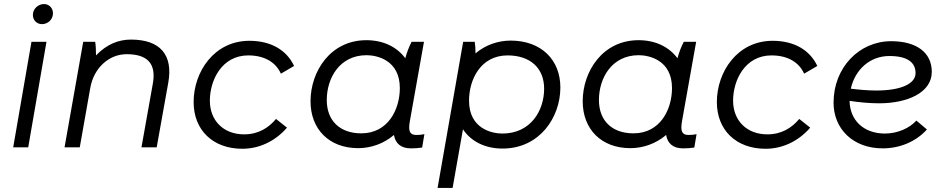

<svg xmlns="http://www.w3.org/2000/svg" viewBox="-20 -726 4673 946"><path d="M45 0H119L209 -520H135ZM187 -607C215 -607 241 -629 241 -661C241 -686 222 -706 197 -706C168 -706 142 -683 142 -652C142 -627 161 -607 187 -607Z M298 0H373L425 -294C443 -393 518 -459 604 -459C706 -459 751 -413 733 -314L677 0H752L809 -318C834 -456 769 -531 625 -531C564 -531 506 -508 453 -453C453 -477 452 -502 449 -520H390Z M1174 7C1256 7 1335 -29 1394 -97L1340 -140C1304 -97 1254 -64 1183 -64C1081 -64 1014 -132 1014 -230C1014 -331 1073 -453 1203 -453C1286 -453 1340 -417 1364 -363L1429 -401C1392 -480 1314 -525 1209 -525C1035 -525 934 -372 934 -223C934 -86 1028 7 1174 7Z M2004 5C2024 5 2040 4 2060 1L2071 -65C2058 -62 2045 -61 2031 -61C1999 -61 1991 -80 1999 -127L2069 -520H2008C1995 -495 1984 -466 1977 -439C1936 -494 1870 -528 1785 -528C1608 -528 1510 -374 1510 -227C1510 -90 1601 4 1745 4C1807 4 1871 -18 1921 -61C1928 -19 1956 5 2004 5ZM1786 -454C1836 -454 1950 -431 1950 -292C1950 -188 1893 -69 1760 -69C1655 -69 1590 -131 1590 -233C1590 -341 1653 -454 1786 -454Z M2136 200H2210L2261 -89C2300 -30 2369 6 2456 6C2639 6 2741 -148 2741 -295C2741 -432 2646 -526 2496 -526C2435 -526 2372 -505 2323 -463C2323 -485 2321 -508 2319 -520H2262ZM2455 -68C2405 -68 2291 -91 2291 -230C2291 -334 2348 -453 2481 -453C2592 -453 2661 -391 2661 -289C2661 -181 2595 -68 2455 -68Z M3345 5C3365 5 3381 4 3401 1L3412 -65C3399 -62 3386 -61 3372 -61C3340 -61 3332 -80 3340 -127L3410 -520H3349C3336 -495 3325 -466 3318 -439C3277 -494 3211 -528 3126 -528C2949 -528 2851 -374 2851 -227C2851 -90 2942 4 3086 4C3148 4 3212 -18 3262 -61C3269 -19 3297 5 3345 5ZM3127 -454C3177 -454 3291 -431 3291 -292C3291 -188 3234 -69 3101 -69C2996 -69 2931 -131 2931 -233C2931 -341 2994 -454 3127 -454Z M3752 7C3834 7 3913 -29 3972 -97L3918 -140C3882 -97 3832 -64 3761 -64C3659 -64 3592 -132 3592 -230C3592 -331 3651 -453 3781 -453C3864 -453 3918 -417 3942 -363L4007 -401C3970 -480 3892 -525 3787 -525C3613 -525 3512 -372 3512 -223C3512 -86 3606 7 3752 7Z M4329 5C4412 5 4492 -27 4547 -88L4495 -132C4462 -95 4403 -68 4340 -68C4233 -68 4167 -136 4166 -229C4213 -222 4263 -217 4312 -217C4448 -217 4571 -268 4571 -372C4571 -467 4496 -523 4371 -523C4213 -523 4087 -393 4087 -220C4087 -92 4182 5 4329 5ZM4172 -289C4193 -383 4266 -450 4362 -450C4453 -450 4491 -417 4491 -366C4491 -310 4412 -280 4298 -280C4257 -280 4213 -284 4172 -289Z"/></svg>

Font: Fixel Display 20240404
Style: Italic
Weight: 400
Italic angle: -10°
Designer: AlfaBravo + MacPaw
Foundry: Kyrylo Tkachov, Marchela Mozhyna, Serhii Makarenko, Maria Weinstein, Zakhar Kryvoshyya
Version: Version 1.211;Glyphs 3.2 (3225)